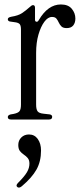

<svg xmlns="http://www.w3.org/2000/svg" viewBox="-20 -536 358 861"><path d="M154 -446Q195 -516 253 -516Q286 -516 302 -496.5Q318 -477 318 -453Q318 -434 308.5 -422Q299 -410 279 -410Q263 -410 255.5 -417.5Q248 -425 243.5 -435Q239 -445 233 -452.5Q227 -460 213 -460Q195 -460 179 -438.5Q163 -417 152.5 -381Q142 -345 142 -299V-67Q142 -46 148.5 -37Q155 -28 176 -26L203 -23Q214 -21 214 -12Q214 0 199 0H30Q15 0 15 -11Q15 -20 28 -23L40 -25Q61 -29 67.5 -37.5Q74 -46 74 -67V-403Q74 -421 68.5 -427.5Q63 -434 49 -436L28 -439Q15 -440 15 -450Q15 -458 31 -461Q62 -466 78.5 -477Q95 -488 113 -504Q122 -513 128 -513Q137 -513 137 -501V-447Q137 -440 143 -438.5Q149 -437 154 -446ZM110 67Q135 67 149.5 87.5Q164 108 164 139Q164 188 143.5 224.5Q123 261 78 299Q66 309 58 303Q49 296 61 284Q90 255 101 236Q112 217 112 198Q112 182 104.5 173Q97 164 87 157.5Q77 151 69.5 141.5Q62 132 62 114Q62 94 75.5 80.5Q89 67 110 67Z"/></svg>

Font: Instrument Serif
Style: Regular
Weight: 400
Designer: Rodrigo Fuenzalida
Foundry: fragTYPE
Version: Version 1.000; ttfautohint (v1.8.4.7-5d5b);gftools[0.9.27]